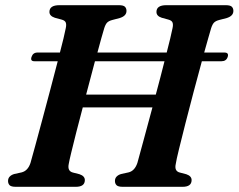

<svg xmlns="http://www.w3.org/2000/svg" viewBox="-20 -720 920 740"><path d="M245 -88.5Q239 -60.5 261 -55L286.5 -48.5Q307 -41.5 307 -26Q307 0 272 0H41Q23 0 17 -6.2Q11 -12.5 11 -22.5Q11 -33 17.8 -39.8Q24.5 -46.5 35.5 -49.5L63 -55.5Q87.5 -61.5 97.5 -92Q104 -114.5 116 -158.8Q128 -203 143 -258.8Q158 -314.5 173.5 -373.2Q189 -432 202.5 -484H112.5Q96 -484 101.5 -500.5Q107 -517.5 124.5 -517.5H211Q219 -548 224.8 -572.2Q230.5 -596.5 233.5 -611.5Q236.5 -625 233.5 -633Q230.5 -641 217.5 -644.5L191.5 -651.5Q170.5 -658.5 170.5 -674Q170.5 -700 209 -700H438Q455.5 -700 461.5 -694Q467.5 -688 467.5 -678Q467.5 -658.5 441.5 -650.5L413 -643Q399.5 -639.5 393 -633Q386.5 -626.5 381.5 -610.5Q377 -595.5 370.2 -571.5Q363.5 -547.5 355.5 -517.5H622.5Q630.5 -548 636.2 -572.2Q642 -596.5 645 -611.5Q648 -625 645 -633Q642 -641 629 -644.5L603.5 -651.5Q583 -658 583 -674Q583 -700 621 -700H850Q867.5 -700 873.5 -694Q879.5 -688 879.5 -678Q879.5 -658.5 854 -650.5L825 -643Q811.5 -639.5 805 -633Q798.5 -626.5 793.5 -610.5Q789 -595.5 782.2 -571.5Q775.5 -547.5 767 -517.5H845Q863 -517.5 857.5 -500.5Q852 -484 834 -484H758Q743 -428.5 726.2 -365.8Q709.5 -303 694.8 -245Q680 -187 669.8 -145Q659.5 -103 657.5 -88.5Q651 -60.5 673 -55L698 -48.5Q718.5 -41.5 718.5 -26Q718.5 0 683.5 0H453Q435.5 0 429.2 -6.2Q423 -12.5 423 -22.5Q423 -33 429.8 -39.8Q436.5 -46.5 447.5 -49.5L475 -55.5Q499 -61 509.5 -92Q517 -119.5 533 -178.2Q549 -237 567.5 -306H299Q285.5 -255.5 274 -210.2Q262.5 -165 254.8 -132.8Q247 -100.5 245 -88.5ZM312 -355.5H580.5Q589.5 -389 598 -421.5Q606.5 -454 614 -484H346Q329.5 -423 312 -355.5Z"/></svg>

Font: Fraunces 9pt S000 SemiBold
Style: Italic
Weight: 600
Italic angle: -16°
Version: Version 1.000; ttfautohint (v1.8.3)